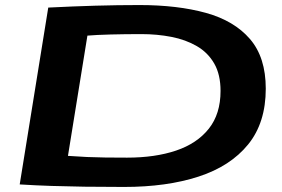

<svg xmlns="http://www.w3.org/2000/svg" viewBox="-20 -730 1118 760"><path d="M471 10Q383 10 314.5 9Q246 8 184.5 6Q123 4 58 0L171 -700Q270 -705 358 -707.5Q446 -710 532 -710Q683 -710 795 -679Q907 -648 969.5 -575.5Q1032 -503 1032 -379Q1032 -244 962 -158Q892 -72 766 -31Q640 10 471 10ZM483 -106Q594 -106 677 -134Q760 -162 806.5 -220.5Q853 -279 853 -370Q853 -435 828 -478.5Q803 -522 759 -547.5Q715 -573 658.5 -584Q602 -595 540 -595Q475 -595 418 -593.5Q361 -592 326 -589L249 -113Q290 -110 325 -108.5Q360 -107 397.5 -106.5Q435 -106 483 -106Z"/></svg>

Font: Georama Extra Expanded SemiBold
Style: Italic
Weight: 600
Width: 8
Italic angle: -9°
Designer: Jean-Baptiste Levee
Foundry: Production Type
Version: Version 1.000